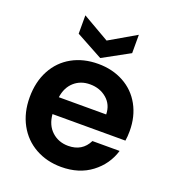

<svg xmlns="http://www.w3.org/2000/svg" viewBox="-142 -885 900 1002"><g transform="rotate(20 308.5 -384.5)"><path d="M457 -676 309 -595 160 -676V-778L309 -692L457 -778ZM584 -289Q584 -259 580 -235H175Q180 -175 217 -141Q254 -107 308 -107Q386 -107 419 -174H570Q546 -94 478 -42.5Q410 9 311 9Q231 9 167.5 -26.5Q104 -62 68.5 -127Q33 -192 33 -277Q33 -363 68 -428Q103 -493 166 -528Q229 -563 311 -563Q390 -563 452.5 -529Q515 -495 549.5 -432.5Q584 -370 584 -289ZM439 -329Q438 -383 400 -415.5Q362 -448 307 -448Q255 -448 219.5 -416.5Q184 -385 176 -329Z"/></g></svg>

Font: Fz Poppins SemBd
Style: Regular
Weight: 600
Designer: Ninad Kale (Devanagari), Jonny Pinhorn (Latin)
Foundry: Indian Type Foundry
Version: Vit hóa bi Vntype.Com & FontZin.Com